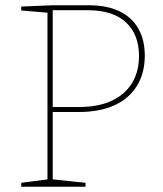

<svg xmlns="http://www.w3.org/2000/svg" viewBox="-20 -712 621 732"><path d="M280 -285H174L181 -292V-21L174 -29L306 -15V0H61V-15L168 -29L161 -21V-671L168 -663L61 -672V-687L182 -692H317Q388 -692 435.5 -669Q483 -646 507.5 -603Q532 -560 532 -500Q532 -433 502 -384.5Q472 -336 416 -310.5Q360 -285 280 -285ZM315 -673H174L181 -680V-297L174 -304H281Q390 -304 450 -356Q510 -408 510 -499Q510 -580 460.5 -626.5Q411 -673 315 -673Z"/></svg>

Font: Bitter Thin Thin
Style: Regular
Weight: 250
Version: Version 2.002